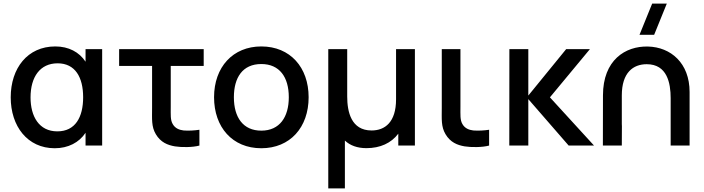

<svg xmlns="http://www.w3.org/2000/svg" viewBox="-20 -815 3941 1075"><path d="M286.5 15C361.5 15 423 -17 459 -71.5V0H552V-540H459V-469.5C423.5 -523.5 364.5 -555 289.5 -555C134.5 -555 40 -433.5 40 -270C40 -108.5 133.5 15 286.5 15ZM151 -269.5C151 -384.5 204.5 -460.5 302.5 -460.5C401 -460.5 445.5 -382.5 445.5 -270.5C445.5 -158.5 401.5 -79.5 301 -79.5C198 -79.5 151 -164 151 -269.5Z M959.5 4.5C996 10.5 1058 10.5 1096.5 0V-88.5C1068.5 -84 1035.5 -82.5 1008 -84.5C983.5 -87.5 960.5 -96.5 947 -120.5C933.5 -143.5 936 -172.5 936 -217.5V-446H1120.5V-540H647V-446H831.5V-212.5C831.5 -148 827 -106.5 852.5 -63.5C879.5 -18 918.5 -2.5 959.5 4.5Z M1443 15C1604 15 1708 -101.5 1708 -270.5C1708 -437.5 1605 -555 1443 -555C1284 -555 1178.5 -439.5 1178.5 -270.5C1178.5 -103 1281 15 1443 15ZM1289.5 -270.5C1289.5 -380.5 1338 -456.5 1443 -456.5C1545 -456.5 1597 -383.5 1597 -270.5C1597 -160 1546 -83.5 1443 -83.5C1342 -83.5 1289.5 -156.5 1289.5 -270.5Z M1818 240H1911V-28C1940 -0.5 1980.5 14.5 2031.5 14.5C2109 14.5 2170.5 -14 2210 -66.5V0H2303V-540H2197.5V-259C2197.5 -131 2135.5 -84.5 2060.5 -84.5C1945.5 -84.5 1924 -190.5 1924 -274.5V-540H1818Z M2581.5 4.5C2618 10.5 2680 10.5 2718.5 0V-88.5C2690.5 -84 2657.5 -82.5 2630 -84.5C2605.5 -87.5 2582.5 -96.5 2569 -120.5C2555.5 -143.5 2558 -172.5 2558 -217.5V-540H2453.5V-212.5C2453.5 -148 2449 -106.5 2474.5 -63.5C2501.5 -18 2540.5 -2.5 2581.5 4.5Z M2831.5 0H2938V-260L3164 0H3306L3059 -270L3283 -540H3150L2938 -280V-540H2832Z M3735 -265.5V0H3841V-300C3841 -462 3735.5 -551.5 3607.5 -554.5C3481.5 -557.5 3356 -479 3356 -281L3355.5 0H3461.5L3462 -108.5L3461.5 -120.5V-281C3461.5 -409 3525.5 -455.5 3601 -455.5C3715.5 -455.5 3735 -349.5 3735 -265.5ZM3560.5 -620H3642.5L3713.5 -795H3631.5Z"/></svg>

Font: Eudonet SemiBold
Style: Regular
Weight: 600
Designer: Mikhail Sharanda
Foundry: Mikhail Sharanda
Version: Version 4.503;Glyphs 3.1.2 (3151)